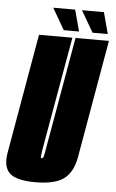

<svg xmlns="http://www.w3.org/2000/svg" viewBox="-80 -844 535 885"><g transform="rotate(5 187.5 -401.0)"><path d="M117 3.5Q207 3.5 248.5 -26.8Q290 -57 303 -125.5L399 -675H244.5L152 -147.5Q149 -127.5 146.2 -118.5Q143.5 -109.5 137.5 -109.5Q132.5 -109.5 133.2 -118.5Q134 -127.5 137 -147.5L230 -675H75.5L-20.5 -125.5Q-33.5 -57 -2.5 -26.8Q28.5 3.5 117 3.5ZM320.5 -706H391L364.5 -805H263ZM187.5 -706H258L231.5 -805H130Z"/></g></svg>

Font: Anybody UltraCondensed ExtraBold
Style: Italic
Weight: 800
Width: 1
Italic angle: -10°
Version: Version 1.113;gftools[0.9.25]